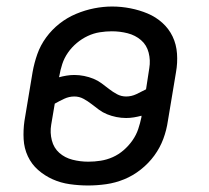

<svg xmlns="http://www.w3.org/2000/svg" viewBox="-20 -561 640 589"><path d="M250 8Q222 8 194 4Q166 0 141.5 -11Q117 -22 97 -39.5Q77 -57 65.5 -81.5Q54 -106 52.5 -134Q51 -162 55 -190L80 -340Q85 -368 94.5 -395Q104 -422 121.5 -446Q139 -470 162.5 -488.5Q186 -507 213.5 -518.5Q241 -530 269 -535.5Q297 -541 324 -541Q352 -541 380 -535.5Q408 -530 433 -519.5Q458 -509 478 -491Q498 -473 509.5 -449Q521 -425 523 -396.5Q525 -368 520 -340L495 -190Q491 -162 481 -135Q471 -108 453.5 -84Q436 -60 412 -41Q388 -22 361 -11Q334 0 306 4Q278 8 250 8ZM367 -265Q383 -265 398 -272Q413 -279 428 -287L438 -352Q442 -376 436 -399.5Q430 -423 412.5 -438Q395 -453 371.5 -459Q348 -465 323 -465Q305 -465 286 -462Q267 -459 249 -450.5Q231 -442 215.5 -429Q200 -416 188.5 -399.5Q177 -383 171 -364.5Q165 -346 162 -328L161 -324Q172 -327 184 -329Q196 -331 208 -331Q223 -331 238 -328Q253 -325 266.5 -319.5Q280 -314 291.5 -305.5Q303 -297 314.5 -288Q326 -279 339 -272Q352 -265 367 -265ZM251 -65Q270 -65 289 -68Q308 -71 326 -79Q344 -87 359.5 -100.5Q375 -114 386.5 -130.5Q398 -147 404 -165Q410 -183 414 -202V-206Q403 -203 391 -201Q379 -199 367 -199Q352 -199 337 -202Q322 -205 308.5 -210.5Q295 -216 283.5 -224.5Q272 -233 260.5 -242Q249 -251 236 -258Q223 -265 208 -265Q192 -265 177 -258Q162 -251 148 -243L137 -178Q133 -154 139 -130.5Q145 -107 162 -92Q179 -77 202.5 -71Q226 -65 251 -65Z"/></svg>

Font: Iosevka Curly Extended
Style: Italic
Weight: 400
Width: 7
Italic angle: -9°
Monospace: yes
Designer: Belleve Invis
Foundry: Belleve Invis
Version: Version 11.1.0; ttfautohint (v1.8.3)